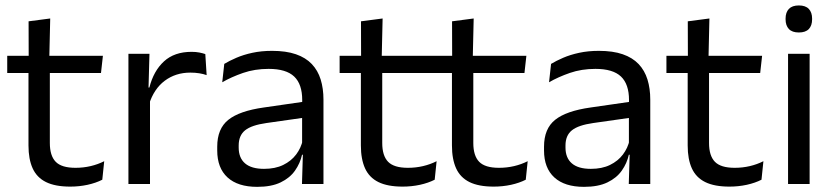

<svg xmlns="http://www.w3.org/2000/svg" viewBox="-20 -690 3124 720"><path d="M243.4 9.8Q187 9.8 152.6 -7.2Q118.2 -24.2 102.5 -58.6Q86.8 -93 86.8 -144.6V-452.3H166.9V-153.9Q166.9 -105.9 188.9 -83.3Q210.9 -60.7 263.1 -60.7Q292.5 -60.7 319.8 -67.1Q347.1 -73.5 370.8 -85.5L363.6 -16.1Q339.8 -3.9 308.4 3Q276.9 9.8 243.4 9.8ZM358.7 -416.2H7.1V-480.8H365.9ZM164.9 -473.1H87.6L87.2 -610.1L168.3 -620.7Z M538.7 -298.3 520.2 -360.9 540.2 -361.9Q555.9 -424 594.9 -459.8Q633.9 -495.6 698.4 -495.6Q714.7 -495.6 727.4 -493.1Q740.1 -490.6 749.9 -487.2L754.9 -408.3Q742.7 -412.7 727.3 -415.2Q711.9 -417.7 693.7 -417.7Q638.5 -417.7 597.7 -387.1Q557 -356.6 538.7 -298.3ZM542.5 0H461.6V-488.2H540.5L536.5 -344L542.5 -338Z M1193 0H1112.4L1116 -118.6L1112.9 -131.1V-286.5L1113.3 -314.9Q1113.3 -374.3 1083.2 -403Q1053 -431.7 987.4 -431.7Q935.2 -431.7 891.4 -416.5Q847.6 -401.3 813.4 -381.5L821 -450.4Q840.1 -462 866.4 -473.3Q892.7 -484.7 926.3 -492Q959.9 -499.3 1000.3 -499.3Q1052.8 -499.3 1089.6 -486.6Q1126.4 -473.9 1149.2 -449.9Q1172 -425.8 1182.5 -392Q1193 -358.1 1193 -316.2ZM944.4 10.7Q871.9 10.7 833.3 -24.6Q794.6 -60 794.6 -125.7V-140Q794.6 -207.4 836.3 -240.7Q878 -274.1 969.2 -286.9L1123.5 -309.2L1127.9 -249.8L979 -228.6Q923.2 -220.7 899.2 -201.4Q875.1 -182 875.1 -144.5V-136.6Q875.1 -97.9 898.9 -77.4Q922.7 -56.8 970.1 -56.8Q1011.9 -56.8 1041.9 -71.4Q1071.9 -86 1090.4 -110.5Q1109 -135.1 1115.5 -165.2L1128.2 -109.8H1112.7Q1105.6 -77.8 1086.3 -50.3Q1067.1 -22.8 1032.5 -6.1Q997.9 10.7 944.4 10.7Z M1489.9 9.8Q1433.5 9.8 1399.1 -7.2Q1364.7 -24.2 1349 -58.6Q1333.3 -93 1333.3 -144.6V-452.3H1413.4V-153.9Q1413.4 -105.9 1435.4 -83.3Q1457.4 -60.7 1509.6 -60.7Q1539 -60.7 1566.3 -67.1Q1593.6 -73.5 1617.3 -85.5L1610.1 -16.1Q1586.3 -3.9 1554.9 3Q1523.4 9.8 1489.9 9.8ZM1605.2 -416.2H1253.6V-480.8H1612.4ZM1411.4 -473.1H1334.1L1333.7 -610.1L1414.8 -620.7Z M1831.4 9.8Q1775 9.8 1740.6 -7.2Q1706.2 -24.2 1690.5 -58.6Q1674.8 -93 1674.8 -144.6V-452.3H1754.9V-153.9Q1754.9 -105.9 1776.9 -83.3Q1798.9 -60.7 1851.1 -60.7Q1880.5 -60.7 1907.8 -67.1Q1935.1 -73.5 1958.8 -85.5L1951.6 -16.1Q1927.8 -3.9 1896.4 3Q1864.9 9.8 1831.4 9.8ZM1946.7 -416.2H1595.1V-480.8H1953.9ZM1752.9 -473.1H1675.6L1675.2 -610.1L1756.3 -620.7Z M2418.5 0H2337.9L2341.5 -118.6L2338.4 -131.1V-286.5L2338.8 -314.9Q2338.8 -374.3 2308.7 -403Q2278.5 -431.7 2212.9 -431.7Q2160.7 -431.7 2116.9 -416.5Q2073.1 -401.3 2038.9 -381.5L2046.5 -450.4Q2065.6 -462 2091.9 -473.3Q2118.2 -484.7 2151.8 -492Q2185.4 -499.3 2225.8 -499.3Q2278.3 -499.3 2315.1 -486.6Q2351.9 -473.9 2374.7 -449.9Q2397.5 -425.8 2408 -392Q2418.5 -358.1 2418.5 -316.2ZM2169.9 10.7Q2097.4 10.7 2058.8 -24.6Q2020.1 -60 2020.1 -125.7V-140Q2020.1 -207.4 2061.8 -240.7Q2103.5 -274.1 2194.7 -286.9L2349 -309.2L2353.4 -249.8L2204.5 -228.6Q2148.7 -220.7 2124.7 -201.4Q2100.6 -182 2100.6 -144.5V-136.6Q2100.6 -97.9 2124.4 -77.4Q2148.2 -56.8 2195.6 -56.8Q2237.4 -56.8 2267.4 -71.4Q2297.4 -86 2315.9 -110.5Q2334.5 -135.1 2341 -165.2L2353.7 -109.8H2338.2Q2331.1 -77.8 2311.8 -50.3Q2292.6 -22.8 2258 -6.1Q2223.4 10.7 2169.9 10.7Z M2715.4 9.8Q2659 9.8 2624.6 -7.2Q2590.2 -24.2 2574.5 -58.6Q2558.8 -93 2558.8 -144.6V-452.3H2638.9V-153.9Q2638.9 -105.9 2660.9 -83.3Q2682.9 -60.7 2735.1 -60.7Q2764.5 -60.7 2791.8 -67.1Q2819.1 -73.5 2842.8 -85.5L2835.6 -16.1Q2811.8 -3.9 2780.4 3Q2748.9 9.8 2715.4 9.8ZM2830.7 -416.2H2479.1V-480.8H2837.9ZM2636.9 -473.1H2559.6L2559.2 -610.1L2640.3 -620.7Z M3016.1 0H2935.2V-488.2H3016.1ZM2975.7 -568.2Q2950.7 -568.2 2938.3 -581.2Q2925.9 -594.3 2925.9 -617.7V-620.2Q2925.9 -643.5 2938.3 -656.6Q2950.7 -669.6 2975.7 -669.6Q3000.7 -669.6 3013 -656.6Q3025.4 -643.5 3025.4 -620.2V-617.7Q3025.4 -593.9 3013 -581Q3000.7 -568.2 2975.7 -568.2Z"/></svg>

Font: Anek Malayalam Medium
Style: Regular
Weight: 500
Designer: Maithili Shingre (Malayalam) & Yesha Goshar (Latin)
Foundry: Ek Type
Version: Version 1.003